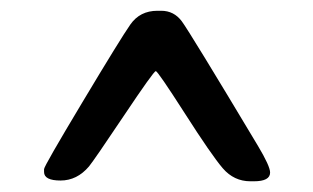

<svg xmlns="http://www.w3.org/2000/svg" viewBox="-20 -701 575 353"><path d="M440.4 -367.7Q410.2 -367.7 389.6 -391.6Q369.1 -415.5 319.6 -492.9Q270 -570.3 266.4 -570.3Q262.7 -570.3 207.8 -488.3Q152.8 -406.2 143.6 -395Q121.6 -369.1 91.3 -369.1Q61 -369.1 61 -384.8V-390.1Q61 -395.5 131.6 -513.2Q202.1 -630.9 219.7 -656Q237.3 -681.2 269.5 -681.2H276.4Q299.8 -681.2 314.2 -661.9Q328.6 -642.6 454.1 -433.1Q476.6 -395.5 476.6 -383.8Q476.6 -367.7 446.8 -367.7Z"/></svg>

Font: Averia Serif Libre RX
Style: Bold
Weight: 700
Version: Version 1.002